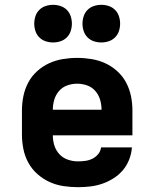

<svg xmlns="http://www.w3.org/2000/svg" viewBox="-20 -768 640 796"><path d="M303 8Q273 8 243 3.5Q213 -1 185.5 -13.5Q158 -26 135 -46.5Q112 -67 97.5 -93.5Q83 -120 77 -150Q71 -180 71 -210V-310Q71 -340 77 -369.5Q83 -399 97 -425.5Q111 -452 133.5 -472.5Q156 -493 183 -505.5Q210 -518 240 -523Q270 -528 300 -528Q330 -528 360 -523Q390 -518 417 -505.5Q444 -493 466.5 -472.5Q489 -452 503 -425.5Q517 -399 523 -369.5Q529 -340 529 -310V-207H199Q199 -185 205.5 -164.5Q212 -144 226.5 -128.5Q241 -113 261.5 -106Q282 -99 303 -99Q318 -99 333.5 -101Q349 -103 363 -110Q377 -117 387 -129Q397 -141 399 -157H527Q525 -131 515.5 -106.5Q506 -82 489.5 -62.5Q473 -43 451 -29Q429 -15 404.5 -6.5Q380 2 354.5 5Q329 8 303 8ZM401 -313Q401 -334 395 -354.5Q389 -375 375 -391Q361 -407 341 -414Q321 -421 300 -421Q279 -421 259 -414Q239 -407 225 -391Q211 -375 205 -354.5Q199 -334 199 -313ZM400 -592Q384 -592 369 -597Q354 -602 343 -613Q332 -624 327 -639Q322 -654 322 -670Q322 -686 327 -701Q332 -716 343 -727Q354 -738 369 -743Q384 -748 400 -748Q416 -748 431 -743Q446 -738 457 -727Q468 -716 473 -701Q478 -686 478 -670Q478 -654 473 -639Q468 -624 457 -613Q446 -602 431 -597Q416 -592 400 -592ZM200 -592Q184 -592 169 -597Q154 -602 143 -613Q132 -624 127 -639Q122 -654 122 -670Q122 -686 127 -701Q132 -716 143 -727Q154 -738 169 -743Q184 -748 200 -748Q216 -748 231 -743Q246 -738 257 -727Q268 -716 273 -701Q278 -686 278 -670Q278 -654 273 -639Q268 -624 257 -613Q246 -602 231 -597Q216 -592 200 -592Z"/></svg>

Font: Iosevka Custom XBdEx
Style: Regular
Weight: 800
Width: 7
Monospace: yes
Designer: Belleve Invis
Foundry: Belleve Invis
Version: Version 11.2.4; ttfautohint (v1.8.4)